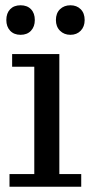

<svg xmlns="http://www.w3.org/2000/svg" viewBox="-20 -708 345 728"><path d="M247 -576Q223 -576 207.5 -591.5Q192 -607 192 -632Q192 -658 207.5 -673Q223 -688 247 -688Q271 -688 286 -673Q301 -658 301 -632Q301 -607 286 -591.5Q271 -576 247 -576ZM58 -576Q33 -576 18.5 -591.5Q4 -607 4 -632Q4 -658 18.5 -673Q33 -688 58 -688Q83 -688 97.5 -673Q112 -658 112 -632Q112 -607 97.5 -591.5Q83 -576 58 -576ZM16 0V-48H110V-455H26V-503H205V-48H288V0Z"/></svg>

Font: Montagu Slab 144pt
Style: Regular
Weight: 400
Designer: Florian Karsten
Foundry: Florian Karsten
Version: Version 1.000; ttfautohint (v1.8.3)